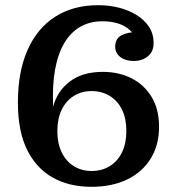

<svg xmlns="http://www.w3.org/2000/svg" viewBox="-20 -711 691 740"><path d="M49 -316Q49 -435 86.5 -519Q124 -603 193.5 -647Q263 -691 358 -691Q400 -691 438 -681.5Q476 -672 506 -653.5Q536 -635 554 -608Q572 -581 572 -545Q572 -512 550 -494Q528 -476 496 -476Q464 -476 444 -491Q424 -506 424 -532Q424 -562 448.5 -575Q473 -588 510 -587L503 -554Q498 -579 480 -595.5Q462 -612 435 -620.5Q408 -629 375 -629Q326 -629 289 -607.5Q252 -586 227.5 -544.5Q203 -503 192 -441.5Q181 -380 185 -299ZM332 9Q247 9 183.5 -26.5Q120 -62 84.5 -133.5Q49 -205 49 -316L185 -299Q199 -358 248 -396Q297 -434 376 -434Q438 -434 486.5 -409.5Q535 -385 564 -338Q593 -291 593 -222Q593 -152 561 -100Q529 -48 470.5 -19.5Q412 9 332 9ZM333 -52Q373 -52 403.5 -71Q434 -90 450.5 -124.5Q467 -159 467 -206Q467 -254 450.5 -288Q434 -322 403.5 -341Q373 -360 333 -360Q294 -360 264 -341Q234 -322 217.5 -287.5Q201 -253 201 -206Q201 -159 217.5 -124.5Q234 -90 264 -71Q294 -52 333 -52Z"/></svg>

Font: Montagu Slab 120pt Medium
Style: Regular
Weight: 500
Designer: Florian Karsten
Foundry: Florian Karsten
Version: Version 1.000